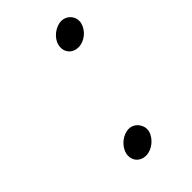

<svg xmlns="http://www.w3.org/2000/svg" viewBox="-131 -422 460 460"><g transform="rotate(-45 99.0 -192.0)"><path d="M53 -44C48 -23 62 -6 83 -6C103 -6 124 -23 129 -43C133 -62 118 -81 99 -81C79 -81 58 -64 53 -44ZM122 -342C117 -321 131 -304 152 -304C172 -304 192 -320 197 -340C202 -360 187 -378 167 -378C148 -378 126 -361 122 -342Z"/></g></svg>

Font: Comica
Style: RgIta
Weight: 400
Designer: Jasper
Foundry: KineticPlasma Fonts/Cannot Into Space Fonts
Version: Version 0.89